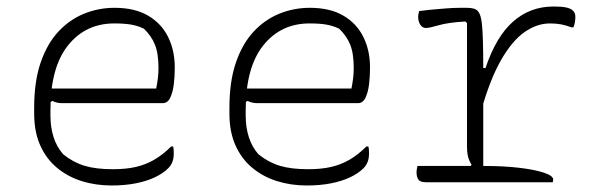

<svg xmlns="http://www.w3.org/2000/svg" viewBox="-20 -560 1840 590"><path d="M332 -536Q394 -536 435 -512Q476 -488 496.5 -446.5Q517 -405 517 -354V-350Q517 -325 514 -300.5Q511 -276 503 -259.5Q495 -243 480 -243H171Q162 -243 154 -245Q146 -247 141 -250L126 -241L122 -288H460Q463 -303 465 -318.5Q467 -334 467 -351Q467 -396 456 -423Q445 -450 422 -472Q403 -481 382.5 -484.5Q362 -488 331 -488Q243 -488 189 -420.5Q135 -353 135 -222V-205Q135 -169 144.5 -139Q154 -109 174 -86Q205 -61 240 -50.5Q275 -40 327 -40Q367 -40 397.5 -47Q428 -54 454.5 -69.5Q481 -85 506 -110H512Q513 -107 513.5 -102Q514 -97 514 -89Q514 -73 509.5 -62Q505 -51 497 -43Q481 -27 455.5 -15Q430 -3 396.5 3.5Q363 10 323 10Q274 10 231 -3.5Q188 -17 155 -44.5Q122 -72 103.5 -113.5Q85 -155 85 -211V-229Q85 -310 105 -368Q125 -426 159.5 -463Q194 -500 238.5 -518Q283 -536 332 -536Z M932 -536Q994 -536 1035 -512Q1076 -488 1096.5 -446.5Q1117 -405 1117 -354V-350Q1117 -325 1114 -300.5Q1111 -276 1103 -259.5Q1095 -243 1080 -243H771Q762 -243 754 -245Q746 -247 741 -250L726 -241L722 -288H1060Q1063 -303 1065 -318.5Q1067 -334 1067 -351Q1067 -396 1056 -423Q1045 -450 1022 -472Q1003 -481 982.5 -484.5Q962 -488 931 -488Q843 -488 789 -420.5Q735 -353 735 -222V-205Q735 -169 744.5 -139Q754 -109 774 -86Q805 -61 840 -50.5Q875 -40 927 -40Q967 -40 997.5 -47Q1028 -54 1054.5 -69.5Q1081 -85 1106 -110H1112Q1113 -107 1113.5 -102Q1114 -97 1114 -89Q1114 -73 1109.5 -62Q1105 -51 1097 -43Q1081 -27 1055.5 -15Q1030 -3 996.5 3.5Q963 10 923 10Q874 10 831 -3.5Q788 -17 755 -44.5Q722 -72 703.5 -113.5Q685 -155 685 -211V-229Q685 -310 705 -368Q725 -426 759.5 -463Q794 -500 838.5 -518Q883 -536 932 -536Z M1422 -41 1429 -54Q1425 -60 1421.5 -68.5Q1418 -77 1416.5 -87.5Q1415 -98 1415 -111Q1415 -174 1415 -237Q1415 -300 1415 -363Q1415 -426 1415 -489L1410 -494Q1358 -491 1328.5 -482.5Q1299 -474 1289 -474Q1278 -474 1271.5 -484Q1265 -494 1265 -508Q1265 -513 1266 -517.5Q1267 -522 1268 -526Q1283 -528 1297.5 -529.5Q1312 -531 1324.5 -532Q1337 -533 1349 -534Q1361 -535 1372 -535.5Q1383 -536 1394 -536Q1405 -536 1415 -536Q1428 -536 1437.5 -533Q1447 -530 1452.5 -520Q1458 -510 1460.5 -489.5Q1463 -469 1464 -433.5Q1465 -398 1465 -344Q1465 -306 1465 -267.5Q1465 -229 1465 -191Q1465 -153 1465 -114.5Q1465 -76 1465 -38ZM1458 -351H1472Q1504 -447 1556.5 -493.5Q1609 -540 1681 -540Q1706 -540 1720 -537Q1734 -534 1741 -527Q1745 -523 1746.5 -518.5Q1748 -514 1748 -508Q1748 -499 1746.5 -491Q1745 -483 1742 -476H1736Q1720 -482 1705 -485Q1690 -488 1670 -488Q1630 -488 1592 -461.5Q1554 -435 1520 -376Q1486 -317 1458 -218ZM1263 -50H1470Q1527 -50 1574.5 -44.5Q1622 -39 1651 -29.5Q1680 -20 1680 -8Q1680 -7 1679.5 -5.5Q1679 -4 1679 -2.5Q1679 -1 1678 0H1289Q1271 0 1265.5 -8.5Q1260 -17 1260 -30Q1260 -34 1260.5 -37.5Q1261 -41 1261.5 -44Q1262 -47 1263 -50Z"/></svg>

Font: Recursive Monospace Casual Light
Style: Regular
Weight: 300
Version: Version 1.047